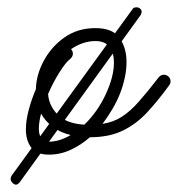

<svg xmlns="http://www.w3.org/2000/svg" viewBox="-20 -401 481 519"><path d="M25 98Q20 99 15 94.5Q10 90 9 85Q8 79 12 73L338 -376Q341 -381 347 -381Q352 -382 357 -379Q362 -376 363 -370Q363 -365 360 -360L33 92Q29 97 25 98ZM112 17Q78 17 64 -2.5Q50 -22 50 -51Q50 -75 57.5 -103.5Q65 -132 77 -160Q78 -199 98.5 -237Q119 -275 154.5 -300Q190 -325 238 -325Q285 -325 303.5 -298Q322 -271 322 -234Q322 -212 317 -189.5Q312 -167 304 -147Q296 -127 284 -106.5Q272 -86 257 -66Q287 -71 309.5 -85.5Q332 -100 355 -126Q378 -152 409 -192Q415 -199 422 -199Q430 -199 435.5 -194Q441 -189 441 -181Q441 -175 437 -170Q408 -130 378.5 -98Q349 -66 312 -48Q275 -30 223 -30Q199 -9 171 4Q143 17 112 17ZM170 -242Q158 -233 141 -206Q124 -179 110 -147Q112 -116 135.5 -91.5Q159 -67 208 -64Q244 -99 266 -146.5Q288 -194 288 -232Q288 -258 276 -274Q264 -290 238 -290Q220 -290 203 -284Q186 -278 172 -268Q177 -263 177 -256Q177 -248 170 -242ZM85 -53Q85 -37 91.5 -27.5Q98 -18 112 -18Q141 -18 171 -36Q142 -43 122 -58.5Q102 -74 91 -94Q85 -70 85 -53Z"/></svg>

Font: Meow Script
Style: Regular
Weight: 400
Designer: Robert E. Leuschke
Foundry: Robert E. Leuschke
Version: Version 1.010; ttfautohint (v1.8.3)